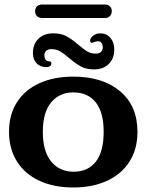

<svg xmlns="http://www.w3.org/2000/svg" viewBox="-20 -822 650 852"><path d="M20 -237Q20 -313 55 -368Q90 -423 154.5 -452.5Q219 -482 305 -482Q436 -482 513 -417Q590 -352 590 -237Q590 -161 555 -105.5Q520.1 -50 455.6 -20Q391 10 305 10Q219 10 154.4 -20Q89.9 -50 55 -106Q20 -162 20 -237ZM440 -237Q440 -324 404.7 -368Q369.4 -412 305 -412Q244 -412 207 -367.6Q170 -323.2 170 -237.1Q170 -151 207 -105.5Q244 -60 306 -60Q370.4 -60 405.2 -104.5Q440 -148.9 440 -237ZM287 -563.9Q265 -583.5 247.5 -593.8Q230 -604 207 -604Q193.5 -604 185.2 -596.4Q177 -588.7 177 -576.4Q177 -564 182.5 -557Q188 -550 198 -550Q208 -550 208 -540Q208 -533 202 -528.5Q196 -524 186 -524Q159 -524 142.5 -541Q126 -558 126 -586Q126 -626 150.5 -650Q175 -674 216 -674Q251 -674 274.5 -661.5Q298 -649 327 -624Q350 -604 366.8 -594Q383.6 -584 406 -584Q419.5 -584 427.8 -591.6Q436 -599.3 436 -611.6Q436 -624 430.3 -631.5Q424.7 -639 416 -639Q407 -639 393.5 -634L388 -632Q380 -632 380 -642Q380 -648 383 -652Q389 -662 400.5 -668Q412 -674 425 -674Q453 -674 470 -654Q487 -634 487 -602Q487 -562 462.5 -538Q438 -514 398 -514Q363 -514 339.5 -526.7Q316 -539.4 287 -563.9ZM136 -772Q136 -786 144.5 -794Q153 -802 167 -802H446Q459 -802 467.5 -794Q476 -786 476 -772Q476 -759 467.5 -750.5Q459 -742 446 -742H167Q153 -742 144.5 -750Q136 -758 136 -772Z"/></svg>

Font: Raigarh
Style: Regular
Weight: 400
Designer: jaikishan Patel
Foundry: MagicType
Version: Version 1.000;FEAKit 1.0